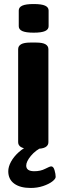

<svg xmlns="http://www.w3.org/2000/svg" viewBox="-20 -736 330 952"><path d="M131 2Q99 2 84.5 -6.5Q70 -15 70 -31V-492Q70 -508 84.5 -516.5Q99 -525 131 -525H159Q191 -525 205.5 -516.5Q220 -508 220 -492V-31Q220 -15 205.5 -6.5Q191 2 159 2ZM147 -574Q108 -574 90.5 -582Q73 -590 73 -606V-684Q73 -700 90.5 -708Q108 -716 147 -716Q186 -716 203.5 -708Q221 -700 221 -684V-606Q221 -590 203.5 -582Q186 -574 147 -574ZM132 196Q80 196 50.5 174.5Q21 153 21 113Q21 91 34.5 66Q48 41 73 18.5Q98 -4 130 -17L195 -10Q156 9 133 37Q110 65 110 85Q110 113 150 113Q181 113 204 101Q227 89 234 89Q245 89 250.5 108Q256 127 256 141Q256 151 239 164Q222 177 193.5 186.5Q165 196 132 196Z"/></svg>

Font: Asap Expanded
Style: Bold
Weight: 700
Width: 7
Designer: Pablo Cosgaya
Foundry: Omnibus-Type
Version: Version 3.001; ttfautohint (v1.8.4.7-5d5b)